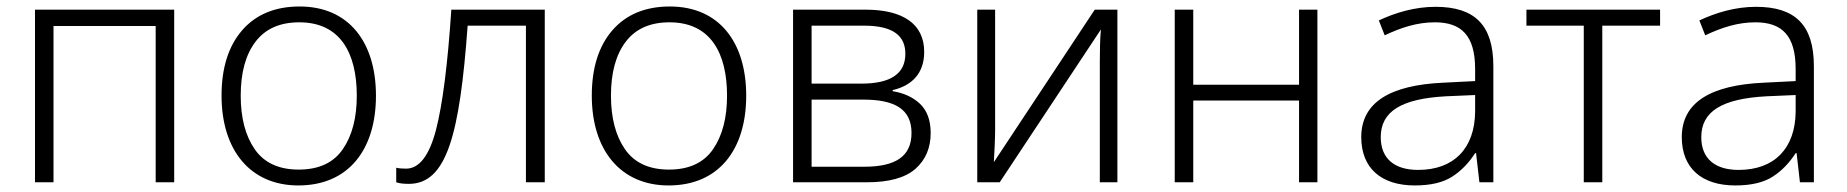

<svg xmlns="http://www.w3.org/2000/svg" viewBox="-20 -562 5695 592"><path d="M87.9 -532.2V0H145V-481.9H460V0H517.1V-532.2Z M1139.2 -267.1C1139.2 -431.2 1056.2 -542 903.8 -542C828.6 -542 769.5 -517.6 727.1 -469.2C684.6 -420.4 663.1 -353 663.1 -267.1C663.1 -98.6 752 9.8 899.9 9.8C1054.2 9.8 1139.2 -100.1 1139.2 -267.1ZM722.2 -267.1C722.2 -337.9 737.3 -393.1 767.6 -433.1C797.9 -473.1 842.8 -493.2 902.8 -493.2C1028.8 -493.2 1080.1 -398.9 1080.1 -267.1C1080.1 -199.2 1065.9 -144 1037.1 -102.1C1008.3 -60.1 962.9 -39.1 900.9 -39.1C839.8 -39.1 794.4 -60.1 765.6 -101.6C736.8 -143.1 722.2 -198.2 722.2 -267.1Z M1659.7 -532.2H1371.6C1360.4 -363.8 1344.7 -240.2 1324.2 -161.1C1303.2 -81.5 1272.5 -42 1231.9 -42C1218.8 -42 1208.5 -43 1201.7 -44.9V0C1210.9 3.4 1224.1 4.9 1240.7 4.9C1357.4 4.9 1397.5 -147 1421.9 -482.9H1601.6V0H1659.7Z M2280.8 -267.1C2280.8 -431.2 2197.8 -542 2045.4 -542C1970.2 -542 1911.1 -517.6 1868.7 -469.2C1826.2 -420.4 1804.7 -353 1804.7 -267.1C1804.7 -98.6 1893.6 9.8 2041.5 9.8C2195.8 9.8 2280.8 -100.1 2280.8 -267.1ZM1863.8 -267.1C1863.8 -337.9 1878.9 -393.1 1909.2 -433.1C1939.5 -473.1 1984.4 -493.2 2044.4 -493.2C2170.4 -493.2 2221.7 -398.9 2221.7 -267.1C2221.7 -199.2 2207.5 -144 2178.7 -102.1C2149.9 -60.1 2104.5 -39.1 2042.5 -39.1C1981.4 -39.1 1936 -60.1 1907.2 -101.6C1878.4 -143.1 1863.8 -198.2 1863.8 -267.1Z M2829.6 -401.9C2829.6 -488.3 2764.2 -532.2 2648.4 -532.2H2425.3V0H2653.3C2721.2 0 2771 -13.7 2802.7 -41.5C2834 -69.3 2849.6 -106 2849.6 -151.9C2849.6 -191.4 2838.4 -221.2 2816.4 -242.2C2794.4 -262.7 2766.1 -275.4 2732.4 -280.8V-284.2C2789.6 -297.4 2829.6 -334 2829.6 -401.9ZM2771.5 -396C2771.5 -335 2726.6 -304.2 2636.2 -304.2H2482.4V-482.9H2643.6C2735.4 -482.9 2771.5 -450.7 2771.5 -396ZM2790.5 -151.9C2790.5 -80.1 2741.7 -47.9 2644.5 -47.9H2482.4V-254.9H2641.6C2738.8 -254.9 2790.5 -225.6 2790.5 -151.9Z M3048.3 -532.2H2993.2V0H3062.5L3374.5 -471.2C3371.6 -444.8 3371.1 -398.4 3371.1 -371.1V0H3425.3V-532.2H3355.5L3044.4 -62C3045.9 -91.3 3048.3 -132.8 3048.3 -162.1Z M3602.1 -532.2V0H3659.2V-252H3985.4V0H4042V-532.2H3985.4V-300.8H3659.2V-532.2Z M4406.2 -541C4342.3 -541 4282.2 -522.9 4231.4 -499L4249.5 -453.1C4300.3 -477.1 4349.6 -493.2 4404.3 -493.2C4485.8 -493.2 4528.3 -452.6 4528.3 -349.1V-312L4431.2 -307.1C4265.6 -299.8 4177.2 -246.1 4177.2 -139.2C4177.2 -43 4239.3 9.8 4342.3 9.8C4391.6 9.8 4430.2 0.5 4458 -17.6C4485.8 -35.6 4509.3 -60.1 4528.3 -89.8H4531.2L4541.5 0H4584.5V-357.9C4584.5 -484.9 4526.9 -541 4406.2 -541ZM4528.3 -269V-216.8C4526.9 -105 4463.4 -38.1 4352.5 -38.1C4280.3 -38.1 4237.3 -72.3 4237.3 -139.2C4237.3 -219.2 4302.2 -257.8 4438.5 -265.1Z M5098.6 -532.2H4686.5V-482.9H4863.3V0H4920.4V-482.9H5098.6Z M5394.5 -541C5330.6 -541 5270.5 -522.9 5219.7 -499L5237.8 -453.1C5288.6 -477.1 5337.9 -493.2 5392.6 -493.2C5474.1 -493.2 5516.6 -452.6 5516.6 -349.1V-312L5419.4 -307.1C5253.9 -299.8 5165.5 -246.1 5165.5 -139.2C5165.5 -43 5227.5 9.8 5330.6 9.8C5379.9 9.8 5418.5 0.5 5446.3 -17.6C5474.1 -35.6 5497.6 -60.1 5516.6 -89.8H5519.5L5529.8 0H5572.8V-357.9C5572.8 -484.9 5515.1 -541 5394.5 -541ZM5516.6 -269V-216.8C5515.1 -105 5451.7 -38.1 5340.8 -38.1C5268.6 -38.1 5225.6 -72.3 5225.6 -139.2C5225.6 -219.2 5290.5 -257.8 5426.8 -265.1Z"/></svg>

Font: Noto Reveo Sans
Style: Regular
Weight: 300
Designer: Monotype Design Team
Foundry: Monotype Imaging Inc.
Version: Version 2.007